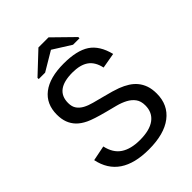

<svg xmlns="http://www.w3.org/2000/svg" viewBox="-238 -950 1076 1076"><g transform="rotate(-45 300.0 -412.0)"><path d="M550.8 -180.7Q550.8 -90.8 485.1 -40.5Q419.4 9.8 297.9 9.8Q74.7 9.8 38.6 -165L128.9 -183.1Q142.6 -120.1 185.5 -91.6Q228.5 -63 300.3 -63Q377.9 -63 418.2 -93.3Q458.5 -123.5 458.5 -179.2Q458.5 -213.4 442.6 -234.9Q426.8 -256.3 400.9 -270Q375 -283.7 342.5 -292.2Q310.1 -300.8 276.9 -309.1Q198.2 -329.6 164.8 -345.7Q131.3 -361.8 111.3 -382.6Q91.3 -403.3 81.1 -430.2Q70.8 -457 70.8 -493.2Q70.8 -577.6 130.1 -623.3Q189.5 -668.9 300.3 -668.9Q403.8 -668.9 458.5 -632.8Q513.2 -596.7 534.7 -510.7L442.9 -494.6Q431.2 -549.3 396 -574Q360.8 -598.6 299.8 -598.6Q161.6 -598.6 161.6 -494.6Q161.6 -465.3 174.6 -447Q187.5 -428.7 209.7 -416.7Q231.9 -404.8 261.5 -397Q291 -389.2 324.7 -380.4Q392.6 -363.3 422.4 -351.8Q452.1 -340.3 475.3 -325.7Q498.5 -311 515.1 -291Q531.7 -271 541.3 -244.1Q550.8 -217.3 550.8 -180.7ZM463.4 -715.8V-706.1H412.1L305.2 -773.4H304.2L190.9 -706.1H140.1V-715.8L264.2 -832.5H344.2Z"/></g></svg>

Font: Liberation Mono
Style: Regular
Weight: 400
Monospace: yes
Designer: Steve Matteson
Foundry: Ascender Corporation
Version: Version 2.1.5